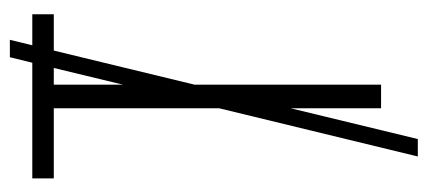

<svg xmlns="http://www.w3.org/2000/svg" viewBox="-261 -539 875 393"><g transform="rotate(-90 176.5 -342.5)"><path d="M199.7 0H151.4V-185.1L88.4 75.2H52.7L151.4 -331.5V-669.9H7.8V-713.9H244.6L255.9 -759.8H291.5L280.3 -713.9H343.8V-669.9H269.5L199.7 -381.8ZM199.7 -669.9V-528.3L233.9 -669.9Z"/></g></svg>

Font: Open Sans Condensed Light
Style: Regular
Weight: 300
Width: 3
Designer: Monotype Design Team
Foundry: Monotype Imaging Inc.
Version: Version 3.003; ttfautohint (v1.8.4)